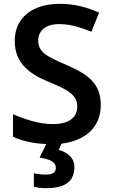

<svg xmlns="http://www.w3.org/2000/svg" viewBox="-20 -744 590 1004"><path d="M369 129C369 79 330 52 287 40L302 7C432 -9 507 -83 507 -195C507 -307 441 -356 324 -406C223 -449 180 -472 180 -532C180 -583 218 -618 289 -618C346 -618 399 -602 458 -578L498 -678C433 -707 368 -724 293 -724C150 -724 57 -652 57 -530C57 -408 143 -354 232 -317C333 -276 384 -248 384 -188C384 -132 344 -95 256 -95C183 -95 108 -121 48 -147V-29C95 -7 155 7 222 9L187 80C243 88 272 105 272 133C272 161 251 169 220 169C201 169 173 166 157 162V232C173 237 194 240 220 240C327 240 369 200 369 129Z"/></svg>

Font: Noto Sans New Tai Lue Semibold
Style: Regular
Weight: 600
Designer: Monotype Design Team
Foundry: Monotype Imaging Inc.
Version: Version 2.004